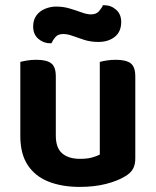

<svg xmlns="http://www.w3.org/2000/svg" viewBox="-20 -719 611 754"><path d="M59.8 -184.8V-259.3H199.2V-186.2Q199.2 -138 224.3 -116.6Q249.4 -95.2 294.2 -95.2Q323 -95.2 342.4 -100.8Q361.8 -106.3 371.9 -112V-259.3H511.3V-96.5Q511.3 -72.9 502.5 -56.4Q493.7 -40 472.7 -27.3Q442.1 -8.4 396.2 3.3Q350.2 15 293.2 15Q223.3 15 170.5 -5.8Q117.7 -26.7 88.8 -70.8Q59.8 -114.9 59.8 -184.8ZM511.3 -213.3H371.9V-475.8Q380.9 -478.5 398 -481.3Q415.1 -484.2 434.6 -484.2Q475.1 -484.2 493.2 -470.4Q511.3 -456.6 511.3 -418.8ZM199.2 -213.3H59.8V-475.8Q68.8 -478.5 85.9 -481.3Q103 -484.2 122.9 -484.2Q163 -484.2 181.1 -470.4Q199.2 -456.6 199.2 -418.8ZM200.4 -693.2Q228.4 -693.2 253.5 -685.7Q278.6 -678.2 300.1 -670.4Q321.6 -662.5 337.3 -662.5Q357.9 -662.5 368.7 -674.9Q379.5 -687.2 384.2 -698.6H388.9Q416.1 -698.6 436.1 -680.8Q456 -663.1 456 -632.8Q456 -594.3 430.7 -574.3Q405.4 -554.3 366.5 -554.3Q335.9 -554.3 310.9 -562.4Q285.9 -570.4 265.5 -577.9Q245.2 -585.4 228.6 -585.4Q207.9 -585.4 197.6 -573.4Q187.3 -561.4 182 -549H178Q150.7 -549 130.5 -566.6Q110.2 -584.2 110.2 -614.7Q110.2 -641.3 123.3 -658.8Q136.5 -676.3 157.6 -684.7Q178.7 -693.2 200.4 -693.2Z"/></svg>

Font: Baloo Tamma 2
Style: Regular
Weight: 400
Designer: Divya Kowshik, Shuchita Grover and Ek Type
Foundry: Ek Type
Version: Version 1.700